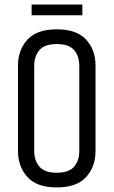

<svg xmlns="http://www.w3.org/2000/svg" viewBox="-20 -810 497 840"><path d="M58.7 -523.2Q58.7 -591.4 99.9 -636.5Q141.2 -681.7 228.2 -681.7Q316 -681.7 357 -636.5Q397.9 -591.4 397.9 -523.2V-148.5Q397.9 -81.3 357 -35.7Q316 10 228.2 10Q141.2 10 99.9 -35.7Q58.7 -81.3 58.7 -148.5ZM326.9 -521.5Q326.9 -564.3 304.2 -590.8Q281.5 -617.3 228.2 -617.3Q175.1 -617.3 152.4 -590.8Q129.7 -564.3 129.7 -521.5V-150.1Q129.7 -107.6 152.4 -81Q175.1 -54.3 228.2 -54.3Q281.5 -54.3 304.2 -80.9Q326.9 -107.4 326.9 -150.1ZM118.3 -790.1H340.3V-743.1H118.3Z"/></svg>

Font: Khand Variable Light
Style: Regular
Weight: 300
Designer: Satya Rajpurohit
Foundry: Indian Type Foundry
Version: Version 3.000